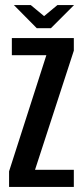

<svg xmlns="http://www.w3.org/2000/svg" viewBox="-20 -742 328 762"><path d="M16 0V-62L164 -523H27V-591H273V-541L119 -68H273V0ZM126 -630 35 -722H102L155 -678L208 -722H274L182 -630Z"/></svg>

Font: Alumni Sans Thin SemiBold
Style: Regular
Weight: 600
Version: Version 1.018